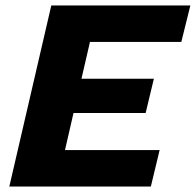

<svg xmlns="http://www.w3.org/2000/svg" viewBox="-20 -680 714 700"><path d="M14 0 167 -660H674L641 -527H308L277 -393H541L511 -268H248L217 -133H562L530 0Z"/></svg>

Font: Kantumruy Pro
Style: Bold Italic
Weight: 700
Italic angle: -13°
Version: Version 1.002